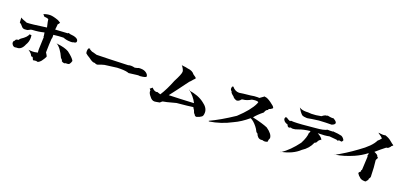

<svg xmlns="http://www.w3.org/2000/svg" viewBox="17 -1561 5073 2408"><g transform="rotate(20 2554.0 -356.5)"><path d="M405 -52Q396 -73 387 -90L379 -89Q365 -89 362 -101Q351 -126 311 -154L301 -156Q336 -153 360 -153Q399 -153 410 -161Q416 -158 420 -158Q429 -158 429 -172L428 -181L427 -208Q427 -257 433 -373Q423 -378 423 -379Q423 -380 424 -380L430 -379L422 -429Q348 -410 271 -407H267Q250 -407 226 -392Q214 -382 190 -382L172 -381Q146 -381 128 -405.5Q110 -430 88 -441L85 -506L105 -493L170 -468Q225 -468 430 -498Q410 -583 410 -597V-600Q410 -605 384 -611H380Q368 -611 352 -615Q342 -621 342 -625L343 -627L329 -640Q374 -658 417 -658Q456 -658 528 -632Q560 -611 564 -610Q550 -587 542 -581Q541 -577 540 -553Q539 -549 535 -509Q631 -514 701 -519Q704 -526 710 -526Q717 -526 727 -520Q843 -512 843 -463Q843 -439 803 -437Q798 -431 773 -431Q711 -431 670 -449H662Q615 -449 536 -439L537 -413Q537 -390 532 -385Q527 -322 525 -201Q551 -162 551 -152Q537 -121 509 -84Q481 -53 463 -53Q455 -53 449 -58Q405 -54 405 -52ZM137 -127Q118 -127 104 -143Q90 -159 90 -174Q90 -178 92.5 -189.5Q95 -201 108 -205V-207Q108 -227 148 -230Q155 -243 169 -255Q241 -301 254 -343L280 -341Q283 -323 283 -307Q283 -252 255 -208Q224 -130 163 -130H154Q145 -127 137 -127ZM784 -151Q769 -151 749 -164V-165Q749 -181 726 -198Q672 -319 609 -354L623 -350Q725 -339 778 -308Q855 -250 873 -213Q867 -188 854 -170Q844 -157 821 -157L804 -158Q795 -151 784 -151Z M1174 -276Q1157 -276 1146 -286Q1142 -285 1137 -285Q1110 -285 1067 -319Q1018 -348 1003 -364Q1000 -379 1000 -391Q1000 -413 1009 -430L1031 -439Q1031 -435 1020 -432Q1063 -404 1077 -404H1079Q1104 -396 1132 -389Q1262 -391 1547 -402Q1565 -408 1586 -408Q1609 -408 1636 -401Q1682 -410 1685 -415L1710 -416Q1757 -416 1786 -394.5Q1815 -373 1815 -349Q1815 -331 1732 -324Q1729 -326 1718 -326L1698 -325Q1644 -317 1587 -311Q1551 -326 1473 -326L1429 -325Q1318 -309 1268 -304Q1235 -297 1186 -277Z M2571 -86Q2552 -86 2542 -109Q2528 -117 2517 -154Q2497 -182 2497 -187V-188Q2443 -179 2280 -164Q2131 -123 2112 -123H2111Q2102 -119 2081 -98Q2038 -89 2031 -89H2030Q2021 -87 2012 -87Q1976 -87 1948 -127Q1917 -161 1917 -191L1918 -201Q1910 -205 1900 -228L1907 -221L1933 -243Q1964 -208 1994 -208Q2002 -208 2011 -211Q2017 -206 2052 -197Q2110 -287 2160 -415Q2218 -525 2218 -558Q2218 -586 2177 -638L2182 -628Q2187 -632 2187 -633L2182 -632Q2248 -625 2265 -619Q2328 -614 2357 -574Q2398 -546 2398 -543Q2401 -542 2401 -539Q2401 -531 2380 -513Q2353 -479 2338 -467Q2220 -306 2155 -223Q2304 -227 2487 -237Q2449 -315 2370 -377L2373 -367Q2504 -349 2583 -287Q2656 -236 2656 -173Q2656 -124 2634 -113Q2611 -97 2589 -91Q2579 -86 2571 -86Z M2740 -85 2737 -93Q2872 -155 3047 -272Q3188 -403 3233 -502L3242 -528L3240 -524Q3232 -533 3206 -533Q3186 -533 3154 -527Q3097 -493 3050 -490V-491Q3047 -491 3031 -484Q3007 -452 2976 -451Q2937 -462 2923 -486Q2880 -518 2880 -535V-538Q2861 -548 2861 -572Q2861 -582 2865 -596L2880 -601Q2918 -553 2971 -553H2975Q3004 -559 3123 -571Q3166 -580 3211 -580L3235 -579L3277 -609Q3291 -620 3295 -620Q3297 -620 3297 -617V-616H3301Q3328 -616 3382 -577.5Q3436 -539 3436 -528V-527Q3441 -525 3441 -521Q3441 -512 3411 -495Q3389 -491 3389 -481Q3389 -478 3392 -474Q3363 -472 3350 -427Q3279 -370 3243 -323Q3384 -291 3448 -263Q3533 -204 3533 -150Q3520 -124 3520 -101V-98Q3501 -89 3482 -89Q3467 -89 3451 -95Q3442 -93 3433 -93Q3387 -93 3364 -153H3363Q3357 -153 3345 -167Q3327 -205 3308 -227Q3261 -286 3219 -303Q3126 -224 3035 -183Q2894 -108 2740 -85Z M3721 -32Q3828 -105 3921 -231Q3968 -321 3969 -379Q3979 -388 3979 -401L3978 -408Q3885 -397 3832 -376Q3789 -359 3760 -359Q3743 -359 3732 -365Q3720 -357 3710 -357Q3691 -357 3681 -387Q3645 -397 3630 -417Q3619 -430 3619 -444Q3619 -453 3629 -467L3643 -464Q3644 -464 3644 -465Q3664 -449 3690 -439L3695 -438Q3702 -438 3703 -446Q3717 -444 3742 -444Q3825 -444 4026 -465Q4134 -473 4175 -497Q4190 -496 4206 -496Q4226 -496 4247 -498Q4255 -504 4257 -504H4258L4256 -500Q4316 -497 4364 -485Q4392 -471 4407 -440Q4401 -424 4390 -416Q4381 -419 4351 -422Q4351 -411 4343 -411Q4336 -411 4324 -418Q4251 -426 4226 -427Q4172 -414 4074 -414Q4142 -377 4146 -345Q4144 -349 4141 -349Q4131 -349 4109 -323Q4103 -295 4077 -288Q4041 -201 3958 -149Q3870 -65 3714 -35ZM3888 -546H3874Q3839 -546 3814 -559Q3783 -588 3753 -640Q3788 -617 3843 -617L3870 -618Q3891 -615 3915 -615Q3972 -615 4044 -630Q4070 -652 4097 -660Q4104 -657 4108 -657Q4112 -657 4112 -660L4111 -665Q4156 -655 4177 -655Q4188 -655 4193 -658Q4242 -632 4242.5 -610.5Q4243 -589 4201 -574Q4124 -574 4033 -568Q3930 -555 3888 -546Z M4833 -49Q4777 -49 4756 -80Q4745 -83 4723 -118Q4725 -130 4748 -150Q4745 -156 4745 -160Q4745 -168 4753 -172Q4756 -268 4762 -355Q4755 -356 4755 -360L4756 -364Q4761 -369 4761 -384L4760 -398Q4692 -344 4606 -306Q4483 -252 4369 -235L4354 -225Q4494 -300 4627 -398Q4772 -499 4811 -583Q4830 -597 4853 -627Q4836 -648 4795 -673L4788 -681Q4827 -675 4850 -675Q4871 -675 4878 -680Q4930 -665 4964.5 -635Q4999 -605 5017 -596Q5006 -579 4999 -579H4998V-578Q4998 -572 4980 -554Q4974 -544 4945 -534Q4945 -537 4955 -547Q4873 -483 4822 -437Q4875 -415 4875 -396V-395Q4891 -382 4891 -380Q4891 -379 4890 -379H4889Q4872 -350 4872 -341L4873 -338Q4884 -258 4886 -145L4887 -134Q4887 -114 4870 -94L4871 -88Q4871 -76 4855 -64Q4852 -49 4833 -49Z"/></g></svg>

Font: Xiangcui Kesong Xiangcui Kesong
Style: Regular
Weight: 400
Version: Version 1.501;March 28, 2024;FontCreator 14.0.0.2814 64-bit